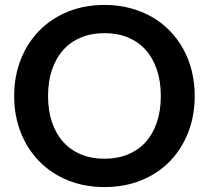

<svg xmlns="http://www.w3.org/2000/svg" viewBox="-20 -751 848 779"><path d="M770 -361.5Q770 -282 743.8 -214.2Q717.5 -146.5 669.5 -97Q621.5 -47.5 554 -19.8Q486.5 8 404 8Q322 8 254.5 -19.8Q187 -47.5 138.8 -97Q90.5 -146.5 64 -214.2Q37.5 -282 37.5 -361.5Q37.5 -441 64 -508.8Q90.5 -576.5 138.8 -626Q187 -675.5 254.5 -703.2Q322 -731 404 -731Q459 -731 507.5 -718.2Q556 -705.5 596.5 -682.2Q637 -659 669.2 -625.8Q701.5 -592.5 724 -551.5Q746.5 -510.5 758.2 -462.5Q770 -414.5 770 -361.5ZM632.5 -361.5Q632.5 -421 616.5 -468.2Q600.5 -515.5 571 -548.5Q541.5 -581.5 499.2 -599Q457 -616.5 404 -616.5Q351 -616.5 308.8 -599Q266.5 -581.5 236.8 -548.5Q207 -515.5 191 -468.2Q175 -421 175 -361.5Q175 -302 191 -254.8Q207 -207.5 236.8 -174.8Q266.5 -142 308.8 -124.5Q351 -107 404 -107Q457 -107 499.2 -124.5Q541.5 -142 571 -174.8Q600.5 -207.5 616.5 -254.8Q632.5 -302 632.5 -361.5Z"/></svg>

Font: LatoLatin
Style: Bold
Weight: 700
Designer: Lukasz Dziedzic with Adam Twardoch and Botio Nikoltchev
Foundry: tyPoland Lukasz Dziedzic
Version: Version 2.015; 2015-08-06; http://www.latofonts.com/